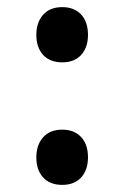

<svg xmlns="http://www.w3.org/2000/svg" viewBox="-20 -505 349 539"><path d="M82 -407Q82 -442 101 -463.5Q120 -485 155 -485Q188 -485 207.5 -464.5Q227 -444 227 -407Q227 -372 208 -351Q189 -330 155 -330Q120 -330 101 -351Q82 -372 82 -407ZM82 -63Q82 -98 101 -119.5Q120 -141 155 -141Q188 -141 207.5 -120.5Q227 -100 227 -63Q227 -28 208 -7Q189 14 155 14Q120 14 101 -7Q82 -28 82 -63Z"/></svg>

Font: Andada Pro ExtraBold
Style: Regular
Weight: 800
Designer: Carolina Giovagnoli
Foundry: Huerta Tipografica
Version: Version 3.005; ttfautohint (v1.8.4)